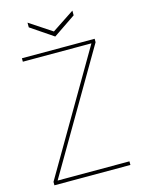

<svg xmlns="http://www.w3.org/2000/svg" viewBox="-129 -950 760 1025"><g transform="rotate(-15 250.5 -438.0)"><path d="M41 0V-19L428 -681H49V-700H451V-681L64 -20H461V0ZM251 -766 127 -850V-876L251 -794L375 -876V-850Z"/></g></svg>

Font: DM Sans 12pt Thin
Style: Regular
Weight: 250
Version: Version 4.004;gftools[0.9.30]